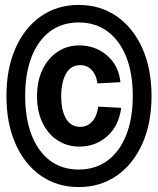

<svg xmlns="http://www.w3.org/2000/svg" viewBox="-20 -746 640 778"><path d="M299 12Q211 12 145 -34.5Q79 -81 42.5 -164Q6 -247 6 -357Q6 -467 42.5 -550Q79 -633 145 -679.5Q211 -726 299 -726Q387 -726 453.5 -679.5Q520 -633 557 -550Q594 -467 594 -357Q594 -247 557 -164Q520 -81 453.5 -34.5Q387 12 299 12ZM299 -59Q367 -59 416 -95.5Q465 -132 491.5 -199Q518 -266 518 -357Q518 -449 491.5 -515.5Q465 -582 416 -618.5Q367 -655 299 -655Q231 -655 182.5 -618.5Q134 -582 108 -515.5Q82 -449 82 -357Q82 -266 108 -199Q134 -132 182.5 -95.5Q231 -59 299 -59ZM301 -152Q252 -152 213 -177.5Q174 -203 152 -249Q130 -295 130 -356Q130 -417 152 -463.5Q174 -510 213 -536Q252 -562 301 -562Q366 -562 413.5 -521.5Q461 -481 468 -413L375 -408Q370 -443 351.5 -462.5Q333 -482 305 -482Q267 -482 247.5 -447.5Q228 -413 228 -356Q228 -299 247.5 -265.5Q267 -232 305 -232Q334 -232 353.5 -253.5Q373 -275 378 -314L471 -309Q462 -237 415 -194.5Q368 -152 301 -152Z"/></svg>

Font: Geist Mono SemiBold
Style: Regular
Weight: 600
Monospace: yes
Designer: Basement.studio, Andrés Briganti, Mateo Zaragoza
Foundry: Basement.studio, Vercel, Andrés Briganti, Guido Ferreyra, Mateo Zaragoza
Version: Version 1.500; ttfautohint (v1.8.4.7-5d5b)